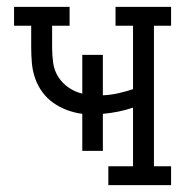

<svg xmlns="http://www.w3.org/2000/svg" viewBox="-20 -540 540 560"><path d="M296 0V-55H368V-226Q347 -219 325 -214.5Q303 -210 280 -208V-100H220V-208Q197 -211 175.5 -219Q154 -227 135.5 -240Q117 -253 103.5 -271.5Q90 -290 82.5 -311.5Q75 -333 73 -356Q71 -379 71 -401V-465H21V-520H183V-465H132V-401Q132 -379 135 -357Q138 -335 149.5 -316.5Q161 -298 179.5 -285Q198 -272 220 -267V-380H280V-262Q303 -263 325 -268Q347 -273 368 -280V-465H317V-520H479V-465H429V-55H479V0Z"/></svg>

Font: Iosevka Curly Slab Light
Style: Regular
Weight: 300
Monospace: yes
Designer: Belleve Invis
Foundry: Belleve Invis
Version: Version 22.1.2; ttfautohint (v1.8.4)